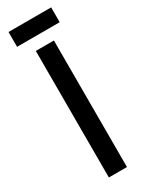

<svg xmlns="http://www.w3.org/2000/svg" viewBox="-220 -882 709 920"><g transform="rotate(-30 134.0 -422.0)"><path d="M184.1 0H84V-700.2H184.1ZM16.1 -762.2V-844.2H252V-762.2Z"/></g></svg>

Font: Bruno Ace
Style: Regular
Weight: 400
Designer: Astigmatic (AOETI)
Foundry: Astigmatic (AOETI)
Version: Version 1.000